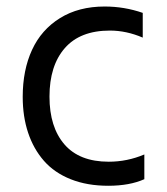

<svg xmlns="http://www.w3.org/2000/svg" viewBox="-20 -573 522 601"><path d="M318.9 8.5Q252.8 8.5 201.5 -11.9Q150.2 -32.3 117.5 -69.6Q84.9 -106.9 68 -157.5Q51.1 -208.1 51.1 -269.9Q51.1 -353.7 80.3 -416.9Q109.4 -480.1 167.8 -516.3Q226.2 -552.6 307.5 -552.6Q369.3 -552.6 426.8 -532.7V-455.3Q375.7 -477.3 323.9 -477.3Q230.8 -477.3 182.9 -422.4Q134.9 -367.5 134.9 -270.6Q134.9 -175.1 181.8 -120.9Q228.7 -66.8 320.3 -66.8Q378.2 -66.8 431.8 -89.5V-12.1Q385.7 8.5 318.9 8.5Z"/></svg>

Font: TID UI
Style: Regular
Weight: 400
Designer: The TID Project Authors
Foundry: Bakken & Bæck
Version: Version 1.001;hotconv 1.0.109;makeotfexe 2.5.65596